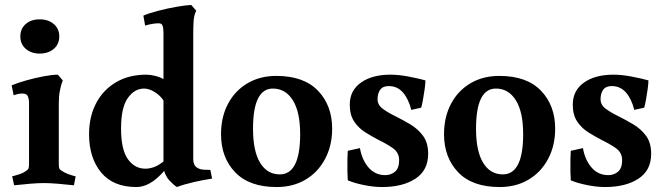

<svg xmlns="http://www.w3.org/2000/svg" viewBox="-20 -738 2678 774"><path d="M217 -321V-75.6Q217 -62.8 219.5 -57.9Q222 -53 233 -47Q242 -41 253.9 -36.5Q265.8 -32.1 275.4 -29.5Q285 -27 285 -27L278 9Q242 5 210.8 2.5Q179.7 0 157 0Q135.2 0 103.6 2.5Q72 5 37 9L29 -27.2Q29 -27.2 38.5 -29.6Q48 -32 61 -36.5Q74 -41 82 -47Q92 -53 94.5 -58Q97 -63 97 -76V-326Q97 -338 92.5 -349.5Q88 -361 70 -361Q58 -361 46.5 -357.5Q35 -354 35 -354L27 -394Q51 -404 86 -413.9Q121 -423.8 156 -430.4Q191 -437 213 -437L233 -414Q225.7 -395 221.4 -372.7Q217 -350.4 217 -321ZM62 -591Q62 -622 83.5 -641Q105 -660 140 -660Q175 -660 197 -641Q219 -622 219 -591Q219 -560 196.8 -541Q174.6 -522 139.6 -522Q106 -522 84 -541Q62 -560 62 -591Z M759 -95Q759 -85 763 -75.5Q767 -66 775 -62Q785 -55 801 -54Q817 -53 828 -53L835 -18Q801 -13 761.5 -4Q722 5 693 16Q677 5 662.5 -11Q648 -27 642 -49Q612 -15 584.5 0.5Q557 16 530 16Q436 16 387.5 -43Q339 -102 339 -197Q339 -267 367 -321Q395 -375 447 -406Q499 -437 570 -437Q586 -437 606 -432Q626 -427 639 -419V-607Q639 -624 635.5 -634Q632 -644 621 -644Q609 -644 598.5 -642.5Q588 -641 580 -639Q572 -637 565 -635L558 -675Q581 -685 617.5 -694.5Q654 -704 691 -710.5Q728 -717 751 -718L771 -695Q762 -676 760.5 -653.5Q759 -631 759 -602ZM566 -58Q583 -58 601 -64.5Q619 -71 639 -87V-333Q626 -353 603.5 -367Q581 -381 561 -381Q522 -381 495 -342.5Q468 -304 468 -220Q468 -135 495.5 -96.5Q523 -58 566 -58Z M871 -197Q871 -266 898.9 -319Q926.7 -372 977.1 -402Q1027.5 -432 1093.9 -432Q1204.3 -432 1261.7 -372.5Q1319 -313 1319 -219Q1319 -151 1290.6 -97.5Q1262.3 -44 1211.9 -14Q1161.6 16 1095.3 16Q985 16 928 -43.5Q871 -103 871 -197ZM1000 -219Q1000 -129 1028.5 -82Q1057 -35 1108 -35Q1190 -35 1190 -197.3Q1190 -287 1160.4 -334Q1130.9 -381 1080 -381Q1000 -381 1000 -219Z M1533 -32Q1556 -32 1572.5 -46Q1589 -60 1589 -92Q1589 -123 1564 -140.5Q1539 -158 1506 -174Q1479 -188 1452 -205Q1425 -222 1407.5 -248.5Q1390 -275 1390 -316Q1390 -373 1435 -405Q1480 -437 1554 -437Q1588 -437 1629 -429Q1670 -421 1695 -414Q1695 -402 1692 -379.5Q1689 -357 1685 -335.5Q1681 -314 1678 -304L1638 -295Q1627 -339 1604.5 -365Q1582 -391 1547 -391Q1523 -391 1512.5 -376Q1502 -361 1502 -338Q1502 -315 1523 -299.5Q1544 -284 1573 -270Q1603 -255 1633.5 -237Q1664 -219 1685 -191Q1706 -163 1706 -118Q1706 -51 1654.5 -17.5Q1603 16 1520 16Q1486 16 1447 8Q1408 0 1382 -11Q1381 -22 1380.5 -46.5Q1380 -71 1380.5 -95.5Q1381 -120 1382 -130L1431 -141Q1439 -94 1465.5 -63Q1492 -32 1533 -32Z M1770 -197Q1770 -266 1797.9 -319Q1825.7 -372 1876.1 -402Q1926.5 -432 1992.9 -432Q2103.3 -432 2160.7 -372.5Q2218 -313 2218 -219Q2218 -151 2189.6 -97.5Q2161.3 -44 2110.9 -14Q2060.6 16 1994.3 16Q1884 16 1827 -43.5Q1770 -103 1770 -197ZM1899 -219Q1899 -129 1927.5 -82Q1956 -35 2007 -35Q2089 -35 2089 -197.3Q2089 -287 2059.4 -334Q2029.9 -381 1979 -381Q1899 -381 1899 -219Z M2432 -32Q2455 -32 2471.5 -46Q2488 -60 2488 -92Q2488 -123 2463 -140.5Q2438 -158 2405 -174Q2378 -188 2351 -205Q2324 -222 2306.5 -248.5Q2289 -275 2289 -316Q2289 -373 2334 -405Q2379 -437 2453 -437Q2487 -437 2528 -429Q2569 -421 2594 -414Q2594 -402 2591 -379.5Q2588 -357 2584 -335.5Q2580 -314 2577 -304L2537 -295Q2526 -339 2503.5 -365Q2481 -391 2446 -391Q2422 -391 2411.5 -376Q2401 -361 2401 -338Q2401 -315 2422 -299.5Q2443 -284 2472 -270Q2502 -255 2532.5 -237Q2563 -219 2584 -191Q2605 -163 2605 -118Q2605 -51 2553.5 -17.5Q2502 16 2419 16Q2385 16 2346 8Q2307 0 2281 -11Q2280 -22 2279.5 -46.5Q2279 -71 2279.5 -95.5Q2280 -120 2281 -130L2330 -141Q2338 -94 2364.5 -63Q2391 -32 2432 -32Z"/></svg>

Font: Buenard
Style: Regular
Weight: 400
Version: Version 2.000